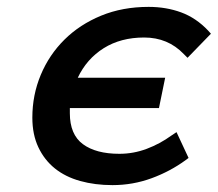

<svg xmlns="http://www.w3.org/2000/svg" viewBox="-20 -526 633 558"><path d="M183 -212V-197Q183 -135 221 -107Q259 -79 327 -79Q368 -79 406.5 -93.5Q445 -108 478 -132L493 -142L528 -67L520 -61Q475 -28 420.5 -8Q366 12 307 12Q256 12 213 0Q170 -12 139.5 -36.5Q109 -61 91.5 -98Q74 -135 74 -184Q74 -250 98.5 -308.5Q123 -367 167.5 -411Q212 -455 274 -480.5Q336 -506 412 -506Q463 -506 506.5 -490Q550 -474 585 -437L593 -428L525 -358L514 -369Q468 -417 399 -417Q331 -417 281.5 -386Q232 -355 206 -300H460L442 -212Z"/></svg>

Font: Codetta
Style: Bold Italic
Weight: 700
Italic angle: -11°
Designer: Ulrich Proeller
Foundry: PROSA GmbH
Version: Version 2.00;September 29, 2018;FontCreator 11.5.0.2427 64-b